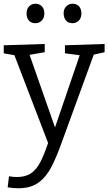

<svg xmlns="http://www.w3.org/2000/svg" viewBox="-26 -767 579 1026"><path d="M15 234 22 175Q34 177 44.5 178Q55 179 64 179Q111 179 140.5 158.5Q170 138 190.5 97.5Q211 57 231 -3L51 -472L-6 -482V-525L213 -532V-488L132 -474L268 -86L400 -472L321 -482V-525L533 -532V-488L475 -475L301 2Q277 69 250 122.5Q223 176 181.5 207.5Q140 239 71 239Q47 239 15 234ZM362 -643Q339 -643 327 -657Q315 -671 314 -695Q314 -719 328 -733Q342 -747 362 -747Q384 -747 396.5 -733Q409 -719 409 -695Q409 -671 395 -657Q381 -643 362 -643ZM163 -643Q141 -643 128.5 -657Q116 -671 116 -695Q116 -719 129.5 -733Q143 -747 163 -747Q185 -747 198 -733Q211 -719 211 -695Q211 -671 197 -657Q183 -643 163 -643Z"/></svg>

Font: Bitter
Style: Regular
Weight: 400
Designer: Sol Matas, and Bitter project Authors
Foundry: Sol Matas
Version: Version 2.001